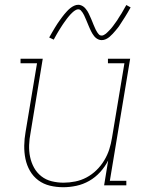

<svg xmlns="http://www.w3.org/2000/svg" viewBox="-20 -776 640 804"><path d="M245 8Q216 8 189 1.5Q162 -5 140.5 -21Q119 -37 105.5 -60.5Q92 -84 86.5 -111Q81 -138 81.5 -166.5Q82 -195 87 -223L135 -511H66V-530H159L108 -220Q103 -195 102 -169Q101 -143 106 -119Q111 -95 122.5 -74Q134 -53 153 -38Q172 -23 196.5 -17Q221 -11 246 -11Q270 -11 295 -16Q320 -21 342.5 -33Q365 -45 384 -63.5Q403 -82 416.5 -104.5Q430 -127 437.5 -150.5Q445 -174 449 -199L501 -511H432V-530H525L440 -19H509V0H416L433 -104Q420 -78 399.5 -55.5Q379 -33 353.5 -18.5Q328 -4 300 2Q272 8 245 8ZM406 -608Q399 -608 393 -610.5Q387 -613 382.5 -616.5Q378 -620 374 -625Q370 -630 367 -635Q364 -640 361.5 -645Q359 -650 356.5 -655.5Q354 -661 351.5 -667Q349 -673 346.5 -679Q344 -685 341.5 -691Q339 -697 336.5 -702.5Q334 -708 332 -712.5Q330 -717 326 -723Q322 -729 318 -733Q314 -737 308 -737Q303 -737 298 -734.5Q293 -732 290 -729.5Q287 -727 283 -723.5Q279 -720 274.5 -715Q270 -710 268 -707.5Q266 -705 263.5 -702Q261 -699 258.5 -695.5Q256 -692 253.5 -688.5Q251 -685 248 -681Q245 -677 242.5 -673Q240 -669 237 -664.5Q234 -660 231 -655Q228 -650 224.5 -644.5Q221 -639 218 -633.5Q215 -628 211.5 -622Q208 -616 205 -610L186 -619Q192 -630 198 -640Q204 -650 209.5 -659.5Q215 -669 220.5 -677Q226 -685 231 -692Q236 -699 240.5 -705Q245 -711 249.5 -716.5Q254 -722 261 -729.5Q268 -737 275 -742.5Q282 -748 290.5 -752Q299 -756 308 -756Q314 -756 320 -753.5Q326 -751 330.5 -747.5Q335 -744 339 -739Q343 -734 346 -729.5Q349 -725 351.5 -719.5Q354 -714 356.5 -708.5Q359 -703 361.5 -697.5Q364 -692 366.5 -685.5Q369 -679 371.5 -673Q374 -667 376.5 -661.5Q379 -656 381 -651.5Q383 -647 387 -641Q391 -635 395 -631Q399 -627 406 -627Q410 -627 415 -629.5Q420 -632 423.5 -635Q427 -638 430.5 -641.5Q434 -645 438.5 -649.5Q443 -654 445 -656.5Q447 -659 449.5 -662Q452 -665 454.5 -668.5Q457 -672 459.5 -675.5Q462 -679 465 -683Q468 -687 471 -691.5Q474 -696 476.5 -700.5Q479 -705 482.5 -710Q486 -715 489 -720Q492 -725 495 -730.5Q498 -736 501.5 -742Q505 -748 509 -755L527 -745Q521 -734 515 -724Q509 -714 503.5 -705Q498 -696 492.5 -688Q487 -680 482.5 -672.5Q478 -665 473 -659Q468 -653 463.5 -647.5Q459 -642 452 -634.5Q445 -627 438.5 -621.5Q432 -616 423.5 -612Q415 -608 406 -608Z"/></svg>

Font: Iosevka Slab ThExObl
Style: Regular
Weight: 100
Width: 7
Italic angle: -9°
Monospace: yes
Designer: Belleve Invis
Foundry: Belleve Invis
Version: Version 11.1.1; ttfautohint (v1.8.3)